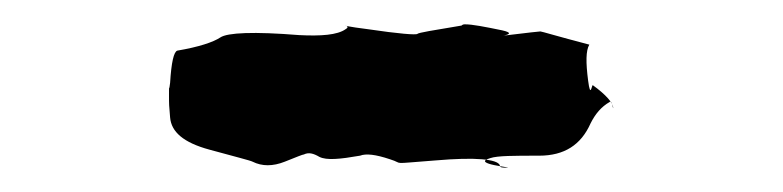

<svg xmlns="http://www.w3.org/2000/svg" viewBox="-20 -640 640 157"><path d="M395.5 -611.3C377 -609.4 408.2 -611.3 390.6 -615.2C376 -618.2 366.2 -620.1 360.4 -620.1C359.4 -620.1 358.4 -620.1 357.4 -619.1C334 -615.2 322.3 -613.3 321.3 -612.3C320.3 -611.3 306.6 -612.3 280.3 -616.2C249 -620.1 269.5 -620.1 262.7 -616.2C255.9 -611.3 242.2 -610.4 224.6 -611.3C187.5 -614.3 166 -613.3 160.2 -609.4C154.3 -605.5 142.6 -601.6 125 -598.6C122.1 -597.7 120.1 -588.9 119.1 -572.3C118.2 -563.5 118.2 -573.2 118.2 -562.5C118.2 -553.7 118.2 -554.7 119.1 -543.9C120.1 -532.2 129.9 -523.4 151.4 -517.6C172.9 -511.7 184.6 -508.8 186.5 -507.8C194.3 -503.9 203.1 -503.9 212.9 -507.8C222.7 -511.7 227.5 -513.7 228.5 -513.7C232.4 -515.6 236.3 -514.6 241.2 -511.7C247.1 -508.8 257.8 -509.8 274.4 -512.7C279.3 -514.6 287.1 -513.7 298.8 -509.8C311.5 -505.9 296.9 -505.9 335.9 -508.8C369.1 -511.7 386.7 -509.8 388.7 -504.9C388.7 -502.9 390.6 -502.9 394.5 -502.9C401.4 -502.9 364.3 -505.9 380.9 -510.7C386.7 -512.7 400.4 -512.7 420.9 -512.7C441.4 -512.7 455.1 -521.5 462.9 -539.1C466.8 -546.9 471.7 -552.7 478.5 -556.6C480.5 -558.6 481.4 -549.8 481.4 -551.8C481.4 -555.7 475.6 -562.5 464.8 -570.3C463.9 -571.3 462.9 -558.6 460.9 -574.2C459 -588.9 459 -598.6 461.9 -603.5C435.5 -610.4 422.9 -614.3 421.9 -614.3C420.9 -614.3 412.1 -613.3 395.5 -611.3Z"/></svg>

Font: Hermetico
Style: Regular
Weight: 400
Version: Version 1.0